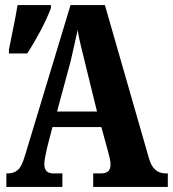

<svg xmlns="http://www.w3.org/2000/svg" viewBox="-20 -734 679 754"><path d="M5 0H225V-53H189Q154 -53 154 -90Q154 -104 158.5 -123Q163 -142 165 -154L186 -235H378L404 -140Q407 -130 410.5 -114.5Q414 -99 414 -87Q414 -53 377 -53H346V0H639V-53H631Q581 -53 565 -112L392 -714H257L79 -126Q66 -80 50 -66.5Q34 -53 12 -53H5ZM204 -296 257 -492Q264 -522 271 -553.5Q278 -585 285 -616Q290 -584 298 -552.5Q306 -521 314 -487L361 -296ZM15 -524H87Q113 -564 138 -611Q163 -658 180 -702V-714H49Q42 -672 32.5 -625.5Q23 -579 15 -539Z"/></svg>

Font: Noto Serif ExtraCondensed Extra
Style: Regular
Weight: 800
Width: 3
Designer: Monotype Design Team
Foundry: Monotype Imaging Inc.
Version: Version 1.002